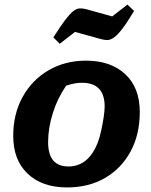

<svg xmlns="http://www.w3.org/2000/svg" viewBox="-20 -811 663 842"><path d="M274 11Q165 11 101.5 -49Q38 -109 38 -215Q38 -311 79 -385.5Q120 -460 192.5 -502.5Q265 -545 357 -545Q466 -545 529.5 -485.5Q593 -426 593 -320Q593 -221 552.5 -146.5Q512 -72 440.5 -30.5Q369 11 274 11ZM280 -81Q367 -81 408 -184Q416 -204 423 -235Q430 -266 434.5 -296Q439 -326 439 -344Q439 -448 339 -448Q306 -448 270 -435Q233 -382 212 -316Q191 -250 191 -188Q191 -81 280 -81ZM242 -619 214 -647Q245 -696 265.5 -723Q286 -750 300.5 -761.5Q315 -773 328 -774Q341 -775 357 -771L472 -739L539 -791L568 -763Q538 -713 517 -685.5Q496 -658 480.5 -647Q465 -636 452.5 -635.5Q440 -635 425 -639L309 -671Z"/></svg>

Font: Piazzolla SC
Style: Bold Italic
Weight: 700
Italic angle: -11.3°
Designer: Juan Pablo del Peral
Foundry: Huerta Tipografica
Version: Version 1.330